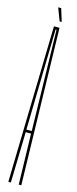

<svg xmlns="http://www.w3.org/2000/svg" viewBox="-121 -778 322 800"><g transform="rotate(15 40.0 -378.0)"><path d="M10.5 0 26.5 -675H50.5L66.5 0H55.5L50 -218.5H27L21.5 0ZM27 -229.5H50L40.5 -664H36.5ZM44 -701 23 -756H36L53 -701Z"/></g></svg>

Font: Anybody UltraCondensed Thin
Style: Regular
Weight: 100
Width: 1
Designer: Tyler Finck
Foundry: Etcetera Type Company
Version: Version 1.110